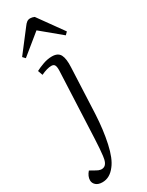

<svg xmlns="http://www.w3.org/2000/svg" viewBox="-287 -805 822 1072"><g transform="rotate(-30 124.0 -268.5)"><path d="M179 -122Q174 -22 156 60.5Q138 143 107 182Q72 229 24 229Q-3 229 -17.5 216Q-32 203 -32 185Q-32 159 -10 134L24 153Q52 170 73 159.5Q94 149 99 103Q102 80 103.5 56.5Q105 33 107 -4L126 -430Q127 -455 121.5 -466Q116 -477 100 -477Q73 -477 33 -458L22 -489Q42 -500 71.5 -510.5Q101 -521 129 -521Q168 -521 181.5 -495Q195 -469 192 -414ZM272 -600 256 -584 128 -690 -1 -585 -16 -601 90 -739Q99 -752 108.5 -759Q118 -766 130 -766Q143 -766 157 -760Z"/></g></svg>

Font: Literata 36pt Light
Style: Italic
Weight: 300
Italic angle: -2°
Designer: Latin by Veronika Burian and Jose Scaglione. Greek by Irene Vlachou. Cyrillic by Vera Evstafieva
Foundry: TypeTogether
Version: Version 3.002